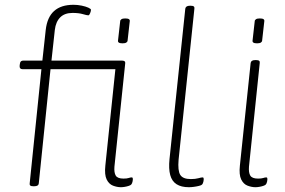

<svg xmlns="http://www.w3.org/2000/svg" viewBox="-20 -776 1192 802"><path d="M485 6Q469 6 452 -0.5Q435 -7 425.5 -26.5Q416 -46 420 -84L462 -487H192L195 -523H488Q497 -523 500.5 -520Q504 -517 503 -511L458 -80Q456 -55 463.5 -42.5Q471 -30 496 -30Q510 -30 517.5 -32.5Q525 -35 530 -35Q533 -35 534 -33Q535 -31 535 -28Q535 -24 534 -19Q533 -14 531.5 -10.5Q530 -7 528 -5Q525 -2 517.5 0.5Q510 3 501 4.5Q492 6 485 6ZM119 2Q110 2 106.5 -1Q103 -4 104 -10L153 -487H74Q61 -487 62 -501L63 -509Q64 -517 67.5 -520Q71 -523 79 -523H157L171 -651Q177 -704 206 -730Q235 -756 287 -756Q304 -756 321 -752.5Q338 -749 349 -744Q360 -739 360 -735Q360 -732 359 -728.5Q358 -725 356.5 -721Q355 -717 353 -714.5Q351 -712 349 -712Q343 -712 326 -717Q309 -722 283 -722Q250 -722 231.5 -703.5Q213 -685 209 -651L195 -523H312Q325 -523 324 -509L323 -501Q322 -494 318.5 -490.5Q315 -487 307 -487H191L142 -10Q141 2 123 2ZM492 -595Q481 -595 476.5 -598Q472 -601 473 -607L482 -687Q482 -692 487 -695.5Q492 -699 503 -699Q514 -699 518.5 -696Q523 -693 522 -687L513 -607Q513 -602 508 -598.5Q503 -595 492 -595Z M769 6Q737 6 717.5 -6.5Q698 -19 691 -45Q684 -71 688 -111L754 -740Q756 -752 773 -752H777Q786 -752 789.5 -749Q793 -746 792 -740L726 -109Q722 -63 733 -45.5Q744 -28 777 -28Q796 -28 808.5 -31.5Q821 -35 826 -35Q829 -35 830 -33Q831 -31 831 -28Q831 -24 830 -19Q829 -14 827.5 -10.5Q826 -7 824 -5Q821 -2 811 0.5Q801 3 789.5 4.5Q778 6 769 6Z M1047 6Q1031 6 1014 -0.5Q997 -7 987.5 -26.5Q978 -46 982 -84L1027 -513Q1028 -519 1032.5 -522Q1037 -525 1046 -525H1050Q1059 -525 1062.5 -522Q1066 -519 1065 -513L1020 -80Q1018 -55 1025.5 -42.5Q1033 -30 1058 -30Q1072 -30 1079.5 -32.5Q1087 -35 1092 -35Q1095 -35 1096 -33Q1097 -31 1097 -28Q1097 -24 1096 -19Q1095 -14 1093.5 -10.5Q1092 -7 1090 -5Q1087 -2 1079.5 0.5Q1072 3 1063 4.5Q1054 6 1047 6ZM1054 -595Q1043 -595 1038.5 -598Q1034 -601 1035 -607L1044 -687Q1044 -692 1049 -695.5Q1054 -699 1065 -699Q1076 -699 1080.5 -696Q1085 -693 1084 -687L1075 -607Q1075 -602 1070 -598.5Q1065 -595 1054 -595Z"/></svg>

Font: Asap Thin
Style: Italic
Weight: 250
Italic angle: -6°
Designer: Pablo Cosgaya
Foundry: Omnibus-Type
Version: Version 3.001